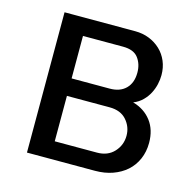

<svg xmlns="http://www.w3.org/2000/svg" viewBox="-83 -606 693 690"><g transform="rotate(15 263.5 -261.0)"><path d="M338 -522Q366 -522 390 -512.5Q414 -503 432 -486Q450 -469 460 -445.5Q470 -422 470 -394Q470 -377 466 -359.5Q462 -342 453.5 -325.5Q445 -309 431 -295Q417 -281 397 -273Q440 -261 465 -228.5Q490 -196 490 -147Q490 -114 478 -86.5Q466 -59 444.5 -40Q423 -21 393.5 -10.5Q364 0 328 0H75V-522ZM303 -299Q341 -299 362.5 -320.5Q384 -342 384 -380Q384 -412 367 -434.5Q350 -457 310 -457H161V-299ZM318 -65Q358 -65 381.5 -90.5Q405 -116 405 -151Q405 -184 383 -209Q361 -234 320 -234H161V-65Z"/></g></svg>

Font: PTCRaleway Medium
Style: Regular
Weight: 500
Designer: Matt McInerney, Pablo Impallari, Rodrigo Fuenzalida
Foundry: Matt McInerney, Pablo Impallari, Rodrigo Fuenzalida
Version: Version 3.000g; ttfautohint (v1.5) -l 8 -r 28 -G 28 -x 14 -D